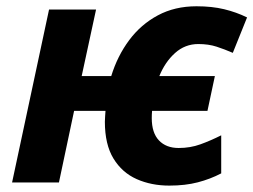

<svg xmlns="http://www.w3.org/2000/svg" viewBox="-20 -576 800 606"><path d="M514.2 9.8Q457.5 9.8 411.4 -10.7Q365.2 -31.2 338.1 -75.7Q311 -120.1 311 -191.9Q311 -200.2 311.8 -209.2Q312.5 -218.3 313 -226.1H213.9L166 0H18.1L134.8 -545.9H283.2L237.8 -335.9H331.1Q350.6 -399.4 387.7 -449.2Q424.8 -499 478.3 -527.6Q531.7 -556.2 600.1 -556.2Q648.9 -556.2 687.5 -546.9Q726.1 -537.6 759.8 -521L714.8 -409.2Q689 -420.4 663.6 -428.7Q638.2 -437 606 -437Q564 -437 532.5 -408.7Q501 -380.4 482.9 -335.9H658.2L634.8 -226.1H460Q459.5 -219.7 459.2 -214.1Q459 -208.5 459 -203.1Q459 -156.7 481.7 -132.8Q504.4 -108.9 543.9 -108.9Q580.6 -108.9 612.3 -120.4Q644 -131.8 678.2 -148.9V-28.8Q643.6 -10.7 604.2 -0.5Q564.9 9.8 514.2 9.8Z"/></svg>

Font: Open Sans
Style: Bold Italic
Weight: 700
Italic angle: -12°
Designer: Monotype Design Team
Foundry: Monotype Imaging Inc.
Version: Version 3.003; ttfautohint (v1.8.4)